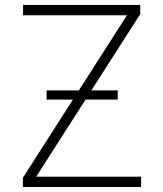

<svg xmlns="http://www.w3.org/2000/svg" viewBox="-20 -747 652 767"><path d="M71.4 0H543.7V-41.2H124.6L321.7 -349.1H450.3V-386H345.2L540.1 -690.7V-727.3H72.1V-686.1H487.2L295.1 -386H166.2V-349.1H271.3L71.4 -36.6Z"/></svg>

Font: Karasuma Gothic
Style: Thin
Weight: 200
Designer: Rasmus Andersson / Ryoko Ishizuka
Foundry: rsms
Version: Version 1.00